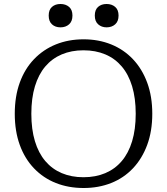

<svg xmlns="http://www.w3.org/2000/svg" viewBox="-20 -925 837 962"><path d="M399 17Q323 17 260 -8Q197 -33 150.5 -81.5Q104 -130 79 -199Q54 -268 54 -355Q54 -442 79 -511Q104 -580 150.5 -628.5Q197 -677 260 -702.5Q323 -728 399 -728Q474 -728 537 -702.5Q600 -677 646 -628.5Q692 -580 717.5 -511Q743 -442 743 -355Q743 -268 717.5 -199Q692 -130 646 -81.5Q600 -33 537 -8Q474 17 399 17ZM398 -37Q459 -37 507.5 -57.5Q556 -78 590 -118Q624 -158 642 -217.5Q660 -277 660 -355Q660 -433 642 -492.5Q624 -552 590 -592Q556 -632 507.5 -652.5Q459 -673 398 -673Q338 -673 289.5 -652.5Q241 -632 207 -592Q173 -552 155 -492.5Q137 -433 137 -355Q137 -277 155 -217.5Q173 -158 207 -118Q241 -78 289.5 -57.5Q338 -37 398 -37ZM343 -847Q343 -818 326 -803Q309 -788 283 -788Q257 -788 240.5 -803Q224 -818 224 -847Q224 -876 240.5 -890.5Q257 -905 283 -905Q309 -905 326 -890.5Q343 -876 343 -847ZM574 -847Q574 -818 557 -803Q540 -788 514 -788Q489 -788 472 -803Q455 -818 455 -847Q455 -876 471.5 -890.5Q488 -905 514 -905Q540 -905 557 -890.5Q574 -876 574 -847Z"/></svg>

Font: Roboto Serif 20pt Light
Style: Regular
Weight: 300
Version: Version 1.008